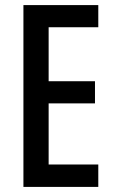

<svg xmlns="http://www.w3.org/2000/svg" viewBox="-20 -734 452 754"><path d="M366 0H72V-714H366V-627H171V-415H353V-328H171V-88H366Z"/></svg>

Font: Noto Sans Telugu ExtraCondensed Medium
Style: Regular
Weight: 500
Width: 2
Designer: Jelle Bosma - Monotype Design Team
Foundry: Monotype Imaging Inc.
Version: Version 2.005; ttfautohint (v1.8.4.7-5d5b)